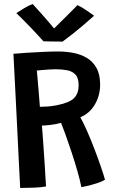

<svg xmlns="http://www.w3.org/2000/svg" viewBox="-20 -918 587 951"><path d="M80 13Q77 -42.5 73 -123.8Q69 -205 64.5 -297.8Q60 -390.5 55.2 -482.2Q50.5 -574 46.5 -651.5Q71 -654 110.8 -656.5Q150.5 -659 193 -661Q235.5 -663 268.5 -663Q306.5 -663 343.2 -656Q380 -649 410 -631.2Q440 -613.5 458 -581.2Q476 -549 476 -498.5Q476 -446.5 450.8 -402Q425.5 -357.5 378 -337Q392 -312.5 410.5 -270.8Q429 -229 447 -182Q465 -135 479.2 -93.5Q493.5 -52 500 -28Q485.5 -18.5 459.5 -10.2Q433.5 -2 410.8 3.2Q388 8.5 383 9Q377 -23 363.8 -69.2Q350.5 -115.5 334.5 -164Q318.5 -212.5 304.2 -252Q290 -291.5 282.5 -309.5Q257.5 -302.5 229.2 -299.2Q201 -296 187.5 -296Q188.5 -286 190.5 -259.8Q192.5 -233.5 195 -197.8Q197.5 -162 200 -123.8Q202.5 -85.5 204.5 -51.2Q206.5 -17 208 5.5Q185.5 10 148.2 11.5Q111 13 80 13ZM177.5 -389Q197 -389 217 -390.5Q237 -392 263 -397Q326.5 -410 348 -433.2Q369.5 -456.5 369.5 -495Q369.5 -531.5 354 -548.2Q338.5 -565 312.5 -570Q286.5 -575 255 -575Q244 -575 224.5 -573.8Q205 -572.5 187 -571Q169 -569.5 162.5 -568.5Q163.5 -557.5 165.8 -532Q168 -506.5 170.5 -476.8Q173 -447 175 -422.5Q177 -398 177.5 -389ZM363.5 -892.5Q376.5 -887 394.2 -875.8Q412 -864.5 426.8 -854Q441.5 -843.5 446 -840Q384.5 -785 345.5 -754.5Q306.5 -724 290 -712Q280.5 -712 262.8 -712.2Q245 -712.5 226.2 -712.8Q207.5 -713 195 -713.5Q164.5 -748 131 -782.8Q97.5 -817.5 61 -853Q74.5 -862 98.2 -876.5Q122 -891 142 -898Q162 -876.5 183.5 -852Q205 -827.5 222.8 -807Q240.5 -786.5 248 -777Q259 -788.5 279.5 -808.5Q300 -828.5 322.5 -851Q345 -873.5 363.5 -892.5Z"/></svg>

Font: Grandstander Medium
Style: Regular
Weight: 500
Designer: Tyler Finck
Foundry: Etcetera Type Co
Version: Version 1.200; ttfautohint (v1.8.3)